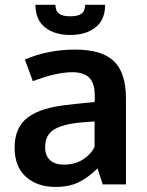

<svg xmlns="http://www.w3.org/2000/svg" viewBox="-20 -752 598 783"><path d="M124.5 -732.4H206.1Q206.1 -707.5 220.5 -696.5Q234.9 -685.5 266.6 -685.5Q298.3 -685.5 312.7 -696.5Q327.1 -707.5 327.1 -732.4H408.7Q408.7 -671.9 369.9 -640.6Q331.1 -609.4 266.6 -609.4Q202.1 -609.4 163.3 -640.6Q124.5 -671.9 124.5 -732.4ZM206.5 10.3Q131.8 10.3 85.7 -31Q39.6 -72.3 39.6 -149.9Q39.6 -233.4 94.2 -273.7Q148.9 -314 259.3 -324.7Q274.4 -326.7 292 -328.6Q309.6 -330.6 331.5 -332.5Q353.5 -334.5 366.2 -335.9V-364.3Q366.2 -413.1 343.8 -435.3Q321.3 -457.5 275.4 -457.5Q210 -457.5 113.8 -420.9Q113.3 -422.4 97.7 -465.3Q82 -508.3 81.5 -509.3Q176.3 -549.8 286.6 -549.8Q395 -549.8 444.3 -502.7Q493.7 -455.6 493.7 -350.1V0H398.9Q398.4 -2 388.2 -32.7Q377.9 -63.5 377.9 -65.4Q337.9 -26.4 299.6 -8.1Q261.2 10.3 206.5 10.3ZM241.2 -80.6Q285.6 -80.6 318.6 -101.8Q351.6 -123 365.7 -153.3V-256.8Q364.3 -256.8 340.1 -254.9Q315.9 -252.9 314 -252.9Q236.3 -246.1 200.2 -223.6Q164.1 -201.2 164.1 -151.4Q164.1 -117.2 184.1 -98.9Q204.1 -80.6 241.2 -80.6Z"/></svg>

Font: Oxygen
Style: Bold
Weight: 700
Designer: vernon adams
Foundry: Vernon Adams
Version: Version 0.2.3 webfont; ttfautohint (v0.93.3-1d66) -l 8 -r 50